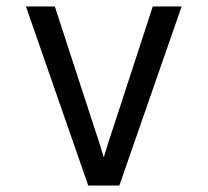

<svg xmlns="http://www.w3.org/2000/svg" viewBox="-20 -572 640 592"><path d="M252 0 60 -552H149L269 -184Q277 -160 285 -135.5Q293 -111 300 -87Q307 -111 315 -135.5Q323 -160 331 -184L451 -552H540L476 -368L348 0Z"/></svg>

Font: Monocode
Style: Regular
Weight: 400
Designer: Belleve Invis
Foundry: Belleve Invis
Version: Version 16.1.0; ttfautohint (v1.8.4)